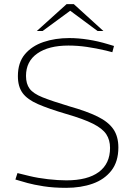

<svg xmlns="http://www.w3.org/2000/svg" viewBox="-20 -893 644 923"><path d="M298 10Q237 10 189.5 2.5Q142 -5 113 -13L54 -30L64 -61L121 -47Q162 -37 211 -31.5Q260 -26 299 -26Q401 -26 455 -66Q509 -106 509 -182Q509 -220 491 -247.5Q473 -275 427.5 -298Q382 -321 299 -345Q214 -370 162.5 -392.5Q111 -415 88.5 -446Q66 -477 66 -527Q66 -592 99.5 -632Q133 -672 189 -691Q245 -710 313 -710Q357 -710 404.5 -702.5Q452 -695 498 -681L528 -672L520 -642L489 -650Q442 -661 397.5 -667.5Q353 -674 309 -674Q214 -674 159.5 -636Q105 -598 105 -528Q105 -490 122.5 -466.5Q140 -443 185 -425Q230 -407 313 -382Q398 -358 449.5 -332.5Q501 -307 525 -272Q549 -237 549 -184Q549 -116 515.5 -73Q482 -30 425.5 -10Q369 10 298 10ZM157 -744 300 -873H335L325 -847L185 -744ZM449 -744 310 -847 300 -873H335L477 -744Z"/></svg>

Font: REM Thin
Style: Regular
Weight: 250
Designer: Octavio Pardo
Foundry: Ashler Design
Version: Version 1.005;gftools[0.9.28]